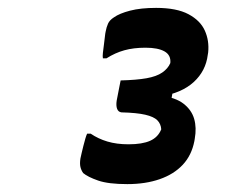

<svg xmlns="http://www.w3.org/2000/svg" viewBox="-20 -814 640 487"><path d="M507 -675Q502 -634 471.5 -606Q441 -578 386 -569L420 -592L413 -553L385 -572Q425 -567 445.5 -551Q466 -535 472.5 -512.5Q479 -490 474 -462L473 -456Q466 -420 443.5 -396Q421 -372 385 -359.5Q349 -347 303 -347Q255 -347 229 -356Q203 -365 191 -375Q186 -382 184 -390.5Q182 -399 184 -412Q185 -417 187 -425.5Q189 -434 191.5 -444Q194 -454 196.5 -462.5Q199 -471 201 -475H210Q229 -462 252.5 -455Q276 -448 306 -448Q341 -448 361 -457Q381 -466 389 -486Q388 -500 379 -509Q370 -518 348.5 -523Q327 -528 288 -529Q280 -530 277 -538Q274 -546 276 -559Q277 -564 279 -574.5Q281 -585 283 -595Q285 -605 286 -610Q326 -611 351.5 -615.5Q377 -620 391.5 -630Q406 -640 412 -654Q414 -674 397.5 -683.5Q381 -693 349 -693Q319 -693 295.5 -686.5Q272 -680 250 -666H241Q240 -671 241 -680Q242 -689 243.5 -700Q245 -711 246 -720.5Q247 -730 248 -734Q250 -745 254 -754Q258 -763 269 -770Q283 -780 310 -787Q337 -794 376 -794Q428 -794 458 -778Q488 -762 499.5 -736.5Q511 -711 508 -681Z"/></svg>

Font: Rec Mono Semicasual
Style: Bold Italic
Weight: 700
Italic angle: -10°
Version: Version 1.085; ttfautohint (v1.8.4.7-5d5b)